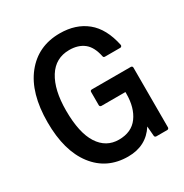

<svg xmlns="http://www.w3.org/2000/svg" viewBox="-169 -848 956 998"><g transform="rotate(-30 309.0 -348.5)"><path d="M41 -345.2Q41 -520.5 118.4 -617.7Q195.8 -714.8 326.2 -714.8Q422.4 -714.8 485.8 -663.3Q549.3 -611.8 571.8 -503.9Q572.3 -499 569.3 -495.6Q566.4 -492.2 562 -492.2H470.2Q461.4 -492.2 460 -500Q447.3 -562 413.1 -588.6Q378.9 -615.2 326.2 -615.2Q243.2 -615.2 199 -544.7Q154.8 -474.1 154.8 -350.1Q154.8 -216.8 198.2 -149.4Q241.7 -82 317.9 -82Q394 -82 432.1 -134Q470.2 -186 470.2 -270V-279.8H326.2Q321.8 -279.8 318.8 -282.7Q315.9 -285.6 315.9 -290V-369.1Q315.9 -378.9 326.2 -378.9H560.1Q564 -378.9 566.9 -376.2Q569.8 -373.5 569.8 -369.1V-9.8Q569.8 -5.9 566.7 -2.9Q563.5 0 560.1 0H494.1Q490.2 0 487.1 -2.7Q483.9 -5.4 483.9 -8.8L479 -67.9Q424.3 18.1 315.9 18.1Q189 18.1 115 -78.1Q41 -174.3 41 -345.2Z"/></g></svg>

Font: Fragment Mono SemBd
Style: Regular
Weight: 600
Designer: Wei Huang based on Nimbus Sans by URW Studio, based on Helvetica by Max Miedinger.
Foundry: Wei Huang
Version: Version 1.011